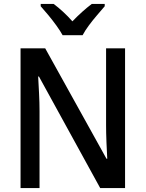

<svg xmlns="http://www.w3.org/2000/svg" viewBox="-20 -961 744 981"><path d="M619 0H492L179 -570H175Q177 -531 179.5 -484Q182 -437 182 -393V0H85V-714H211L524 -150H528Q526 -183 524 -232.5Q522 -282 522 -322V-714H619ZM300 -781Q288 -803 268.5 -830Q249 -857 227.5 -883Q206 -909 188 -929V-941H254Q277 -924 302 -901Q327 -878 350 -852Q400 -904 449 -941H515V-929Q498 -909 476 -883.5Q454 -858 434 -831Q414 -804 402 -781Z"/></svg>

Font: Noto Sans Lao UI SemCond Med
Style: Regular
Weight: 500
Width: 4
Designer: Monotype Design Team
Foundry: Monotype Imaging Inc.
Version: Version 2.000; ttfautohint (v1.8.4.7-5d5b)